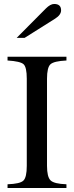

<svg xmlns="http://www.w3.org/2000/svg" viewBox="-20 -948 373 968"><path d="M64 -757 211 -905Q234 -928 253 -928Q288 -928 288 -896Q288 -873 258 -854L104 -757ZM315 0H18V-19Q81 -21 98 -37.5Q115 -54 115 -112V-551Q115 -609 99 -624Q83 -639 18 -643V-662H315V-643Q252 -640 234.5 -624Q217 -608 217 -551V-112Q217 -56 235 -38.5Q253 -21 315 -19Z"/></svg>

Font: STIX
Style: Regular
Weight: 400
Designer: MicroPress Inc., with final additions and corrections provided by Coen Hoffman, Elsevier (retired)
Version: Version 1.1.1